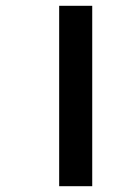

<svg xmlns="http://www.w3.org/2000/svg" viewBox="-20 -642 431 662"><path d="M184 -622H298V0H184Z"/></svg>

Font: Noto Sans SemiBold
Style: Regular
Weight: 600
Designer: Monotype Design Team
Foundry: Monotype Imaging Inc.
Version: Version 2.007